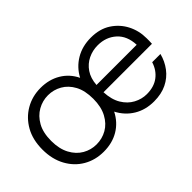

<svg xmlns="http://www.w3.org/2000/svg" viewBox="-70 -811 1121 1121"><g transform="rotate(-45 490.5 -250.5)"><path d="M293 12Q224 12 168.5 -20Q113 -52 80.5 -111.5Q48 -171 48 -250Q48 -331 81 -389.5Q114 -448 170 -480.5Q226 -513 295 -513Q365 -513 418.5 -481Q472 -449 500 -391Q530 -448 584.5 -480.5Q639 -513 710 -513Q783 -513 833.5 -480Q884 -447 911 -394.5Q938 -342 938 -280Q938 -270 938 -259.5Q938 -249 937 -235H537Q540 -172 565 -130.5Q590 -89 628.5 -68.5Q667 -48 708 -48Q768 -48 807 -77.5Q846 -107 862 -158H930Q918 -110 888.5 -71Q859 -32 814 -10Q769 12 708 12Q638 12 584.5 -20.5Q531 -53 501 -111Q471 -52 417.5 -20Q364 12 293 12ZM293 -48Q340 -48 379.5 -70.5Q419 -93 443.5 -138.5Q468 -184 468 -250Q468 -318 444 -362.5Q420 -407 380.5 -429.5Q341 -452 295 -452Q250 -452 210 -429.5Q170 -407 145 -362.5Q120 -318 120 -250Q120 -184 144.5 -138.5Q169 -93 208.5 -70.5Q248 -48 293 -48ZM538 -294H870Q867 -370 821 -411.5Q775 -453 707 -453Q664 -453 627 -435Q590 -417 566 -382Q542 -347 538 -294Z"/></g></svg>

Font: DM Sans 18pt Light
Style: Regular
Weight: 300
Designer: Colophon Foundry, Jonny Pinhorn
Foundry: Colophon Foundry
Version: Version 4.004;gftools[0.9.30]